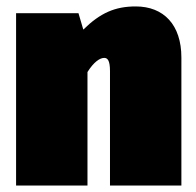

<svg xmlns="http://www.w3.org/2000/svg" viewBox="-20 -577 609 597"><path d="M402 -557C338 -557 292 -537 239 -485L224 -536H30V0H252V-353C272 -385 291 -397 304 -397C314 -397 322 -390 322 -356V0H544V-398C544 -500 489 -557 402 -557Z"/></svg>

Font: Fira Sans Ultra
Style: Regular
Weight: 950
Designer: Carrois Corporate & Edenspiekermann AG
Foundry: Carrois Corporate GbR & Edenspiekermann AG
Version: Version 4.203;PS 004.203;hotconv 1.0.88;makeotf.lib2.5.64775